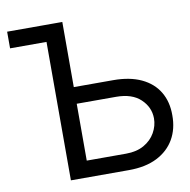

<svg xmlns="http://www.w3.org/2000/svg" viewBox="-81 -808 877 887"><g transform="rotate(-10 357.5 -364.0)"><path d="M268.6 -727.5V-649.4H9.8V-727.5ZM246.1 -421.9H453.1Q531.2 -421.9 585.2 -396.5Q639.2 -371.1 667 -324.5Q694.8 -277.8 694.3 -214.8Q694.8 -151.4 667 -103Q639.2 -54.7 585.2 -27.3Q531.2 0 453.1 0H180.7V-727.5H268.6V-77.1H453.1Q502.9 -77.1 537.6 -96.9Q572.3 -116.7 590.3 -148.7Q608.4 -180.7 608.4 -215.8Q607.9 -268.1 567.9 -305.9Q527.8 -343.8 453.1 -343.8H246.1Z"/></g></svg>

Font: Inter
Style: Regular
Weight: 400
Designer: Rasmus Andersson
Foundry: rsms
Version: Version 4.000;git-8c9346024